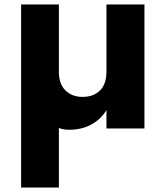

<svg xmlns="http://www.w3.org/2000/svg" viewBox="-20 -578 745 864"><path d="M630 0H459V-83Q435 -42 391.5 -18Q348 6 290 6Q266 6 245 -2V266H75V-558H245V-255Q245 -200 274.5 -171Q304 -142 352 -142Q401 -142 430 -171Q459 -200 459 -255V-558H630Z"/></svg>

Font: Poppins
Style: Bold
Weight: 700
Designer: Ninad Kale (Devanagari), Jonny Pinhorn (Latin)
Version: Version 5.002